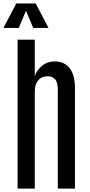

<svg xmlns="http://www.w3.org/2000/svg" viewBox="-32 -1100 525 1120"><path d="M70.8 0H170.9V-563.5C170.9 -585 174.2 -602.5 180.9 -616C187.6 -629.5 196.6 -639.4 208 -645.8C219.4 -652.1 231.8 -655.3 245.1 -655.3C263.3 -655.3 277.9 -649.5 288.8 -637.9C299.7 -626.4 305.2 -605.6 305.2 -575.7V0H405.3V-584C405.3 -637 394.9 -676.6 374 -702.6C353.2 -728.7 324.4 -741.7 287.6 -741.7C258.3 -741.7 233.2 -732.9 212.2 -715.3C191.2 -697.8 177.4 -677.6 170.9 -654.8V-868.7H70.8ZM-12.2 -937H77.6L119.6 -1037.1L161.6 -937H251L176.3 -1079.6H63Z"/></svg>

Font: Antonio
Style: Regular
Weight: 400
Designer: Vernon Adams
Foundry: Vernon Adams
Version: Version 1.002